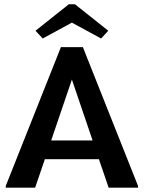

<svg xmlns="http://www.w3.org/2000/svg" viewBox="-20 -868 665 888"><path d="M144.2 -725.8 177.5 -690 312.5 -763.3 447.5 -690 480.8 -725.8 326.7 -848.3H298.3ZM618.3 0V-8.3L363.3 -650H261.7L6.7 -8.3V0H142.5L187.5 -131.7H437.5L482.5 0ZM408.3 -218.3H216.7L312.5 -500Z"/></svg>

Font: Boon SemiBold
Style: Regular
Weight: 600
Designer: Sungsit Sawaiwan
Foundry: FontUni
Version: Version 2.0